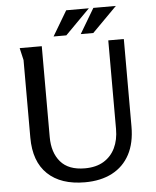

<svg xmlns="http://www.w3.org/2000/svg" viewBox="-60 -959 828 1021"><g transform="rotate(-5 353.5 -448.0)"><path d="M186 -729V-244Q186 -161 228.5 -111.5Q271 -62 358 -62Q418 -62 458.5 -86.5Q499 -111 520 -154.5Q541 -198 541 -256V-729H624V-262Q624 -174 591.5 -113Q559 -52 498 -20Q437 12 352 12Q224 12 153.5 -55Q83 -122 83 -250V-664L68 -729ZM332 -908H453L321 -775H253ZM477 -908H597L465 -775H398Z"/></g></svg>

Font: Rosario Medium
Style: Regular
Weight: 500
Version: Version 1.201